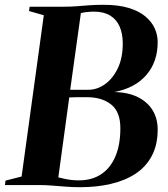

<svg xmlns="http://www.w3.org/2000/svg" viewBox="-40 -771 700 800"><path d="M294.5 9Q264 9 234.5 6.8Q205 4.5 176.8 2.2Q148.5 0 121 0H-19.5L-17 -18.5L50 -35.5L142.5 -707.5L81 -725L83.5 -743H225Q255 -743 280 -745Q305 -747 331.2 -749Q357.5 -751 391 -751Q453 -751 496 -738Q539 -725 565.8 -702.5Q592.5 -680 604.8 -652.5Q617 -625 617 -595.5Q617 -513.5 570 -458.8Q523 -404 436 -387.5Q493.5 -386.5 534 -366.5Q574.5 -346.5 595.8 -311.8Q617 -277 617 -231.5Q617 -168 592.8 -122Q568.5 -76 524.8 -47.2Q481 -18.5 422.2 -4.8Q363.5 9 294.5 9ZM288.5 -19.5Q343 -19.5 381.5 -45Q420 -70.5 440.8 -119.2Q461.5 -168 461.5 -237Q461.5 -305 423.2 -335.5Q385 -366 323 -366Q298 -366 280.5 -366Q263 -366 248.5 -365L203 -32Q215 -29 228.8 -26Q242.5 -23 257.5 -21.2Q272.5 -19.5 288.5 -19.5ZM252.5 -397Q267.5 -396.5 287.5 -396.8Q307.5 -397 329.5 -397Q364 -397 396.5 -419.5Q429 -442 450.2 -485.2Q471.5 -528.5 471.5 -589.5Q471.5 -630.5 458.5 -660.2Q445.5 -690 419 -706.2Q392.5 -722.5 352 -722.5Q344.5 -722.5 334.8 -722Q325 -721.5 315.2 -720Q305.5 -718.5 297 -716.5Z"/></svg>

Font: Merriweather 144pt
Style: Bold Italic
Weight: 700
Italic angle: -7.8°
Version: Version 2.101